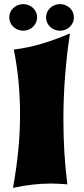

<svg xmlns="http://www.w3.org/2000/svg" viewBox="-20 -890 406 930"><path d="M318.8 -728Q303.2 -626 295.2 -521.7Q287.1 -417.5 287.1 -311Q287.1 -231 291.7 -152.6Q296.4 -74.2 306.2 2.9Q285.6 1.5 266.1 0.2Q246.6 -1 228 -1Q182.6 -1 137.7 4.2Q92.8 9.3 43 20Q58.6 -66.4 67.9 -155.5Q77.1 -244.6 77.1 -336.9Q77.1 -416 69.8 -494.1Q62.5 -572.3 46.9 -649.9Q81.5 -654.3 114.5 -661.1Q147.5 -668 180.7 -677.7Q213.9 -687.5 248 -700Q282.2 -712.4 318.8 -728ZM159.7 -806.2Q159.7 -792.5 154.5 -780.8Q149.4 -769 140.1 -760.3Q130.9 -751.5 118.7 -746.3Q106.4 -741.2 92.8 -741.2Q78.6 -741.2 66.2 -746.3Q53.7 -751.5 44.4 -760.3Q35.2 -769 30 -780.8Q24.9 -792.5 24.9 -806.2Q24.9 -819.3 30 -831.1Q35.2 -842.8 44.4 -851.3Q53.7 -859.9 66.2 -865Q78.6 -870.1 92.8 -870.1Q106.4 -870.1 118.7 -865Q130.9 -859.9 140.1 -851.3Q149.4 -842.8 154.5 -831.1Q159.7 -819.3 159.7 -806.2ZM337.9 -806.2Q337.9 -792.5 332.8 -780.8Q327.6 -769 318.4 -760.3Q309.1 -751.5 296.9 -746.3Q284.7 -741.2 271 -741.2Q256.8 -741.2 244.4 -746.3Q231.9 -751.5 222.7 -760.3Q213.4 -769 208.3 -780.8Q203.1 -792.5 203.1 -806.2Q203.1 -819.3 208.3 -831.1Q213.4 -842.8 222.7 -851.3Q231.9 -859.9 244.4 -865Q256.8 -870.1 271 -870.1Q284.7 -870.1 296.9 -865Q309.1 -859.9 318.4 -851.3Q327.6 -842.8 332.8 -831.1Q337.9 -819.3 337.9 -806.2Z"/></svg>

Font: Shojumaru
Style: Regular
Weight: 400
Version: Version 1.001